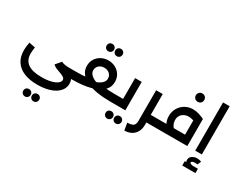

<svg xmlns="http://www.w3.org/2000/svg" viewBox="-164 -1565 3527 2869"><g transform="rotate(30 1599.5 -130.5)"><path d="M470 327Q335 327 238 287.5Q141 248 90 170Q39 92 39 -22Q39 -54 43 -88Q47 -122 55 -159L161 -138Q156 -101 153.5 -74.5Q151 -48 151 -28Q151 85 229 141Q307 197 465 197Q560 197 627 180Q694 163 730 135Q766 107 766 75Q766 55 750.5 41Q735 27 701.5 12.5Q668 -2 611 -22L646 -141Q687 -127 728.5 -110Q770 -93 804 -68.5Q838 -44 859 -9.5Q880 25 880 75Q880 123 860 162Q840 201 803.5 232Q767 263 716 284Q665 305 603 316Q541 327 470 327ZM740 0Q609 0 542 -65L622 -158Q629 -151 646 -145Q663 -139 687.5 -135Q712 -131 740 -131H881V0ZM881 0V-131Q892 -131 896.5 -113Q901 -95 901 -66Q901 -36 896.5 -18Q892 0 881 0ZM544 571Q517 571 499 552.5Q481 534 481 507Q481 479 499 461.5Q517 444 544 444Q572 444 590 461.5Q608 479 608 507Q608 534 590 552.5Q572 571 544 571ZM397 571Q369 571 351 552.5Q333 534 333 507Q333 479 351 461.5Q369 444 397 444Q424 444 442.5 461.5Q461 479 461 507Q461 534 442.5 552.5Q424 571 397 571Z M881 0V-131Q935 -131 983.5 -133.5Q1032 -136 1073 -142Q1079 -143 1083.5 -136Q1088 -129 1092.5 -123.5Q1097 -118 1102 -118Q1181 -132 1233.5 -155.5Q1286 -179 1313 -210Q1340 -241 1340 -279Q1340 -313 1324 -339Q1308 -365 1279.5 -380Q1251 -395 1213 -395Q1176 -395 1147 -380Q1118 -365 1102 -339Q1086 -313 1086 -280Q1086 -242 1114.5 -209.5Q1143 -177 1198.5 -153.5Q1254 -130 1336 -117Q1342 -116 1346 -122.5Q1350 -129 1355 -135.5Q1360 -142 1364 -141Q1405 -136 1449.5 -133.5Q1494 -131 1544 -131V0Q1419 0 1314 -17Q1209 -34 1132.5 -69Q1056 -104 1013.5 -159.5Q971 -215 971 -290Q971 -358 1003.5 -409.5Q1036 -461 1091 -490.5Q1146 -520 1213 -520Q1280 -520 1334.5 -491Q1389 -462 1422 -410Q1455 -358 1455 -289Q1455 -221 1421.5 -171.5Q1388 -122 1331 -89Q1274 -56 1200 -36Q1126 -16 1044 -8Q962 0 881 0ZM1544 0V-131Q1555 -131 1559.5 -113Q1564 -95 1564 -66Q1564 -36 1559.5 -18Q1555 0 1544 0ZM881 0Q870 0 865.5 -18Q861 -36 861 -67Q861 -96 865.5 -113.5Q870 -131 881 -131ZM1287 -636Q1259 -636 1241 -654Q1223 -672 1223 -699Q1223 -728 1241 -745.5Q1259 -763 1287 -763Q1314 -763 1332 -745.5Q1350 -728 1350 -699Q1350 -672 1332 -654Q1314 -636 1287 -636ZM1139 -636Q1111 -636 1093 -654Q1075 -672 1075 -699Q1075 -728 1093 -745.5Q1111 -763 1139 -763Q1166 -763 1184.5 -745.5Q1203 -728 1203 -699Q1203 -672 1184.5 -654Q1166 -636 1139 -636Z M1687 -490H1801V0H1544V-131H1687ZM1544 0Q1533 0 1528.5 -18Q1524 -36 1524 -67Q1524 -96 1528.5 -113.5Q1533 -131 1544 -131ZM1775 243Q1748 243 1730 224.5Q1712 206 1712 179Q1712 151 1730 133.5Q1748 116 1775 116Q1803 116 1821 133.5Q1839 151 1839 179Q1839 206 1821 224.5Q1803 243 1775 243ZM1628 243Q1600 243 1582 224.5Q1564 206 1564 179Q1564 151 1582 133.5Q1600 116 1628 116Q1655 116 1673.5 133.5Q1692 151 1692 179Q1692 206 1673.5 224.5Q1655 243 1628 243Z M2134 0V-131H2283V0ZM1918 145Q1967 145 1996 134.5Q2025 124 2037.5 100Q2050 76 2050 40V-490H2164V40Q2164 111 2136.5 162Q2109 213 2059.5 240.5Q2010 268 1939 270ZM2283 0V-131Q2293 -131 2298 -113Q2303 -95 2303 -66Q2303 -36 2298 -18Q2293 0 2283 0Z M2283 0V-131H2756V-467H2870V0ZM2584 -3Q2533 -21 2492.5 -56.5Q2452 -92 2429 -142Q2406 -192 2406 -252Q2406 -330 2442 -390.5Q2478 -451 2538.5 -485.5Q2599 -520 2673 -520Q2727 -520 2778.5 -503.5Q2830 -487 2870 -467L2820 -351Q2779 -371 2741 -381.5Q2703 -392 2670 -392Q2625 -392 2590.5 -373.5Q2556 -355 2536.5 -323.5Q2517 -292 2517 -252Q2517 -198 2542.5 -156Q2568 -114 2618 -89ZM2283 0Q2272 0 2267.5 -18Q2263 -36 2263 -67Q2263 -96 2267.5 -113.5Q2272 -131 2283 -131ZM2673 -650Q2643 -650 2622 -670.5Q2601 -691 2601 -722Q2601 -753 2622 -773.5Q2643 -794 2673 -794Q2705 -794 2725.5 -773.5Q2746 -753 2746 -722Q2746 -691 2725.5 -670.5Q2705 -650 2673 -650Z M3007 0V-832H3121V0ZM3098 267Q3041 267 3005 245Q2969 223 2969 180Q2969 150 2986.5 128.5Q3004 107 3031.5 95.5Q3059 84 3092 84Q3111 84 3130 88Q3149 92 3166 101L3138 162Q3129 160 3118 159Q3107 158 3098 158Q3068 158 3051 166.5Q3034 175 3034 186Q3034 196 3051 205Q3068 214 3098 214ZM2950 289V214H3177V289Z"/></g></svg>

Font: Alexandria Medium
Style: Regular
Weight: 500
Designer: Mohamed Gaber
Foundry: Kief Type Foundry
Version: Version 5.100